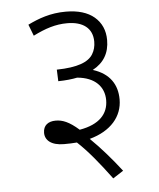

<svg xmlns="http://www.w3.org/2000/svg" viewBox="-51 -676 653 788"><g transform="rotate(-5 275.5 -282.5)"><path d="M109.9 -544.9C160.6 -570.3 202.6 -584 251 -584C314.9 -584 355 -555.2 355 -499C355 -480 350.6 -462.9 341.3 -447.8C322.8 -417.5 278.3 -399.4 191.9 -397.9L193.8 -350.1C224.6 -350.6 251 -353.5 272 -357.9C345.7 -351.6 382.8 -310.5 382.8 -255.9C382.8 -199.7 346.7 -158.2 264.2 -144C223.6 -179.7 196.8 -189.9 168.9 -189.9C138.2 -189.9 117.2 -174.8 117.2 -144C117.2 -113.3 142.6 -90.8 194.8 -90.8C213.9 -90.8 231.4 -91.3 248 -92.8C290.5 -53.2 333.5 -1 383.8 66.9L426.8 39.1C389.6 -9.3 344.7 -61.5 301.8 -103C390.1 -127 438 -183.6 438 -253.9C438 -314 408.7 -361.8 338.9 -383.8C385.3 -408.7 408.2 -447.8 408.2 -501C408.2 -541 394 -572.8 366.2 -596.7C338.4 -620.1 299.3 -631.8 249 -631.8C185.1 -631.8 136.2 -613.3 91.8 -591.8Z"/></g></svg>

Font: Noto Reveo Sans
Style: Regular
Weight: 300
Designer: Monotype Design Team
Foundry: Monotype Imaging Inc.
Version: Version 2.007